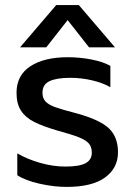

<svg xmlns="http://www.w3.org/2000/svg" viewBox="-20 -720 529 755"><path d="M201 -700H290L432 -534H330L246 -641L162 -534H59ZM48 -31V-117Q87 -94 138 -79.5Q189 -65 237 -65Q291 -65 316 -78Q341 -91 341 -120Q341 -142 329.5 -155.5Q318 -169 290.5 -180Q263 -191 208 -206Q149 -223 114.5 -240.5Q80 -258 62.5 -285Q45 -312 45 -355Q45 -424 99.5 -459.5Q154 -495 246 -495Q294 -495 340 -486Q386 -477 414 -461V-377Q385 -394 342.5 -404Q300 -414 256 -414Q203 -414 175 -401Q147 -388 147 -355Q147 -334 159 -321Q171 -308 197.5 -298.5Q224 -289 282 -274Q373 -249 408.5 -215Q444 -181 444 -121Q444 -59 393 -22Q342 15 242 15Q192 15 136 2.5Q80 -10 48 -31Z"/></svg>

Font: Prompt
Style: Regular
Weight: 400
Designer: Katatrad Team
Foundry: CadsonDemak
Version: Version 1.001